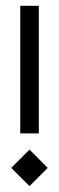

<svg xmlns="http://www.w3.org/2000/svg" viewBox="-20 -614 201 652"><path d="M111.8 -594.2V-161.1H48.8V-594.2ZM80.1 -106 142.1 -43.9 80.1 18.1 18.1 -43.9Z"/></svg>

Font: DimaKhabar
Style: Bold
Weight: 700
Width: 6
Designer: R.Balvardi
Foundry: Dima Software Group
Version: Version 1.00;November 30, 2018;FontCreator 11.5.0.2427 64-bi